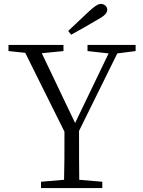

<svg xmlns="http://www.w3.org/2000/svg" viewBox="-20 -954 725 974"><path d="M326 -797 341 -778C384 -801 428 -827 471 -852C510 -873 524 -887 524 -905C524 -922 509 -934 492 -934C477 -934 462 -924 431 -896ZM575 -683 668 -695V-726H424V-695L531 -683L361 -330L192 -684L302 -695V-726H23V-695L108 -686L307 -286C307 -178 307 -114 305 -42L188 -32V0H499V-32L382 -42C381 -115 381 -180 381 -290Z"/></svg>

Font: Noto Serif CJK JP Light
Style: Regular
Weight: 300
Designer: Ryoko NISHIZUKA 西塚涼子 (kana & ideographs); Frank Grießhammer (Latin, Greek & Cyrillic); Wenlong ZHANG 张文龙 (bopomofo); San
Foundry: Adobe Systems Incorporated
Version: Version 1.001;PS 1.001;hotconv 16.6.54;makeotf.lib2.5.65590